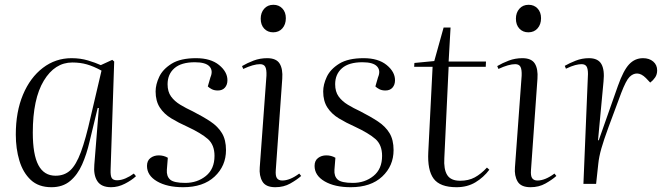

<svg xmlns="http://www.w3.org/2000/svg" viewBox="-20 -768 2794 802"><path d="M442 -59Q441 -33 447 -24Q453 -15 469 -15Q486 -15 504.5 -23Q523 -31 539 -43L548 -32Q530 -15 501.5 -0.5Q473 14 444 14Q403 14 386.5 -11.5Q370 -37 374 -80L393 -317H388L354 -176Q342 -124 323 -81Q304 -38 273 -12Q242 14 195 14Q141 14 108.5 -16.5Q76 -47 61 -97Q46 -147 46 -206Q46 -301 76 -372.5Q106 -444 159 -484.5Q212 -525 279 -525Q316 -525 347.5 -515.5Q379 -506 401 -496L449 -518L457 -511ZM212 -34Q249 -34 273.5 -56.5Q298 -79 318 -133Q338 -187 359 -281L404 -473Q371 -491 343 -499Q315 -507 282 -507Q209 -507 163 -431Q117 -355 117 -214Q117 -122 140.5 -78Q164 -34 212 -34Z M754 -4Q804 -4 840 -33Q876 -62 876 -117Q876 -163 848 -187.5Q820 -212 762 -239Q726 -255 695.5 -273.5Q665 -292 647.5 -319Q630 -346 630 -386Q630 -415 645 -447Q660 -479 697 -502Q734 -525 799 -525Q860 -525 895 -496.5Q930 -468 930 -433Q930 -414 919.5 -402Q909 -390 890 -390Q875 -390 864.5 -395.5Q854 -401 848 -407L859 -445Q871 -473 855 -490.5Q839 -508 794 -508Q737 -508 708.5 -483Q680 -458 680 -416Q680 -385 694.5 -365Q709 -345 733 -330.5Q757 -316 785 -303Q828 -281 859 -260.5Q890 -240 907 -212Q924 -184 924 -141Q924 -75 876.5 -30.5Q829 14 745 14Q678 14 636 -10.5Q594 -35 594 -75Q594 -97 608.5 -108Q623 -119 643 -119Q664 -119 681 -109L677 -59Q675 -32 690.5 -18Q706 -4 754 -4Z M1069 -690Q1069 -715 1083.5 -731.5Q1098 -748 1122 -748Q1145 -748 1159.5 -732.5Q1174 -717 1174 -692Q1174 -666 1159.5 -649.5Q1145 -633 1121 -633Q1098 -633 1083.5 -648.5Q1069 -664 1069 -690ZM1093 -452Q1094 -478 1088 -489Q1082 -500 1066 -500Q1039 -500 996 -480L991 -492Q1013 -505 1039.5 -515Q1066 -525 1096 -525Q1134 -525 1148 -502.5Q1162 -480 1159 -439L1132 -58Q1130 -33 1137 -23.5Q1144 -14 1159 -14Q1191 -14 1230 -43L1238 -33Q1220 -17 1192.5 -1.5Q1165 14 1130 14Q1090 14 1076 -10Q1062 -34 1065 -69Z M1454 -4Q1504 -4 1540 -33Q1576 -62 1576 -117Q1576 -163 1548 -187.5Q1520 -212 1462 -239Q1426 -255 1395.5 -273.5Q1365 -292 1347.5 -319Q1330 -346 1330 -386Q1330 -415 1345 -447Q1360 -479 1397 -502Q1434 -525 1499 -525Q1560 -525 1595 -496.5Q1630 -468 1630 -433Q1630 -414 1619.5 -402Q1609 -390 1590 -390Q1575 -390 1564.5 -395.5Q1554 -401 1548 -407L1559 -445Q1571 -473 1555 -490.5Q1539 -508 1494 -508Q1437 -508 1408.5 -483Q1380 -458 1380 -416Q1380 -385 1394.5 -365Q1409 -345 1433 -330.5Q1457 -316 1485 -303Q1528 -281 1559 -260.5Q1590 -240 1607 -212Q1624 -184 1624 -141Q1624 -75 1576.5 -30.5Q1529 14 1445 14Q1378 14 1336 -10.5Q1294 -35 1294 -75Q1294 -97 1308.5 -108Q1323 -119 1343 -119Q1364 -119 1381 -109L1377 -59Q1375 -32 1390.5 -18Q1406 -4 1454 -4Z M1711 -505 1794 -513 1833 -653H1862L1854 -511H2010L2009 -489H1854L1836 -108Q1833 -61 1848 -37Q1863 -13 1902 -13Q1937 -13 1963 -27Q1989 -41 2014 -68L2024 -59Q2000 -27 1966 -6.5Q1932 14 1887 14Q1818 14 1791.5 -21.5Q1765 -57 1769 -133L1787 -489H1710Z M2135 -690Q2135 -715 2149.5 -731.5Q2164 -748 2188 -748Q2211 -748 2225.5 -732.5Q2240 -717 2240 -692Q2240 -666 2225.5 -649.5Q2211 -633 2187 -633Q2164 -633 2149.5 -648.5Q2135 -664 2135 -690ZM2159 -452Q2160 -478 2154 -489Q2148 -500 2132 -500Q2105 -500 2062 -480L2057 -492Q2079 -505 2105.5 -515Q2132 -525 2162 -525Q2200 -525 2214 -502.5Q2228 -480 2225 -439L2198 -58Q2196 -33 2203 -23.5Q2210 -14 2225 -14Q2257 -14 2296 -43L2304 -33Q2286 -17 2258.5 -1.5Q2231 14 2196 14Q2156 14 2142 -10Q2128 -34 2131 -69Z M2436 -459Q2436 -481 2430 -490.5Q2424 -500 2409 -500Q2398 -500 2382.5 -496Q2367 -492 2344 -481L2339 -493Q2358 -504 2384.5 -514.5Q2411 -525 2440 -525Q2478 -525 2492 -500.5Q2506 -476 2501 -428L2478 -182H2481L2561 -409Q2584 -474 2608 -499.5Q2632 -525 2666 -525Q2692 -525 2708.5 -511Q2725 -497 2725 -474Q2725 -457 2716.5 -444.5Q2708 -432 2696 -423L2678 -442Q2659 -461 2641 -461Q2624 -461 2609.5 -446.5Q2595 -432 2575 -380Q2542 -292 2522 -237.5Q2502 -183 2492 -148Q2482 -113 2479 -83L2470 0H2417Z"/></svg>

Font: Literata 72pt Light
Style: Italic
Weight: 300
Italic angle: -2°
Designer: Latin by Veronika Burian and Jose Scaglione. Greek by Irene Vlachou. Cyrillic by Vera Evstafieva
Foundry: TypeTogether
Version: Version 3.002